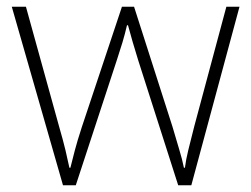

<svg xmlns="http://www.w3.org/2000/svg" viewBox="-20 -549 746 570"><path d="M390 -371Q381 -400 374 -424Q367 -448 360 -474H357Q351 -448 343.5 -423Q336 -398 327 -371L205 1H167L15 -529H57L155 -175Q168 -130 174.5 -102.5Q181 -75 186 -51H189Q195 -75 202 -102Q209 -129 223 -172L342 -529H378L492 -173Q503 -135 512 -105.5Q521 -76 526 -51H529Q532 -75 539 -103.5Q546 -132 557 -175L652 -529H691L548 1H509Z"/></svg>

Font: Noto Sans Arabic UI XLt
Style: Regular
Weight: 200
Designer: Monotype Design Team, Nadine Chahine and Nizar Qandah
Foundry: Monotype Imaging Inc.
Version: Version 2.010; ttfautohint (v1.8.4.7-5d5b)